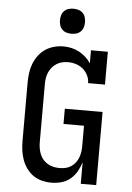

<svg xmlns="http://www.w3.org/2000/svg" viewBox="-62 -1000 725 1054"><g transform="rotate(5 300.0 -473.0)"><path d="M261 8Q235 8 209 1.5Q183 -5 161.5 -20Q140 -35 124.5 -56.5Q109 -78 100 -103Q91 -128 87.5 -154Q84 -180 84 -206V-529Q84 -555 87.5 -581.5Q91 -608 100.5 -632.5Q110 -657 126 -678.5Q142 -700 163.5 -714.5Q185 -729 211 -736Q237 -743 263 -743Q286 -743 308 -738Q330 -733 349.5 -722.5Q369 -712 386 -697Q403 -682 415 -663V-735H508V-554H415Q415 -576 405 -596.5Q395 -617 378.5 -631Q362 -645 340.5 -652Q319 -659 297 -659Q280 -659 264 -655.5Q248 -652 233.5 -643Q219 -634 208.5 -621.5Q198 -609 191 -593.5Q184 -578 181.5 -561.5Q179 -545 179 -529V-206Q179 -190 182 -173Q185 -156 191.5 -140.5Q198 -125 209 -112.5Q220 -100 234.5 -91.5Q249 -83 265.5 -79.5Q282 -76 299 -76Q316 -76 332 -79.5Q348 -83 362 -92Q376 -101 386 -114Q396 -127 402 -142Q408 -157 410.5 -173.5Q413 -190 413 -206V-319H300V-403H508V0H423V-119Q415 -92 401 -67.5Q387 -43 365.5 -25Q344 -7 316.5 0.5Q289 8 261 8ZM300 -816Q286 -816 272.5 -820Q259 -824 249 -834Q239 -844 235 -857.5Q231 -871 231 -885Q231 -899 235 -912.5Q239 -926 249 -936Q259 -946 272.5 -950Q286 -954 300 -954Q314 -954 327.5 -950Q341 -946 351 -936Q361 -926 365 -912.5Q369 -899 369 -885Q369 -871 365 -857.5Q361 -844 351 -834Q341 -824 327.5 -820Q314 -816 300 -816Z"/></g></svg>

Font: Iosevka Etoile Medium
Style: Regular
Weight: 500
Designer: Belleve Invis
Foundry: Belleve Invis
Version: Version 22.1.2; ttfautohint (v1.8.4)